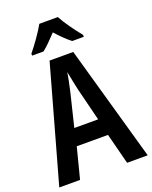

<svg xmlns="http://www.w3.org/2000/svg" viewBox="-169 -1028 888 1120"><g transform="rotate(-20 274.5 -468.5)"><path d="M332 -937H217C195 -896 148 -830 114 -789V-777H185C211 -797 242 -829 274 -863C304 -829 335 -799 363 -777H435V-789C399 -833 355 -893 332 -937ZM421 0H549L347 -715H200L0 0H129L178 -191H372ZM299 -496 349 -296H201L250 -497C258 -533 269 -582 274 -617C280 -583 291 -534 299 -496Z"/></g></svg>

Font: Noto Sans Arabic Cond SemBd
Style: Regular
Weight: 600
Width: 3
Designer: Monotype Design Team, Nadine Chahine, Nizar Qandah and Khaled Hosny
Foundry: Monotype Imaging Inc.
Version: Version 2.012